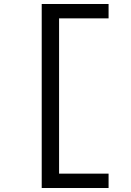

<svg xmlns="http://www.w3.org/2000/svg" viewBox="-20 -807 654 962"><path d="M524 135H189V-787H524V-715H276V63H524Z"/></svg>

Font: Intel One Mono
Style: Regular
Weight: 400
Monospace: yes
Designer: Fred Shallcrass
Foundry: Frere-Jones Type LLC
Version: Version 1.400;hotconv 1.1.0;makeotfexe 2.6.0;FJTRelease1.4